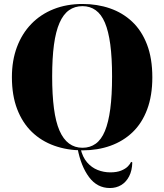

<svg xmlns="http://www.w3.org/2000/svg" viewBox="-20 -743 828 968"><path d="M371 5H386Q396 49 419 75.5Q442 102 472.5 114Q503 126 536 126Q569 126 591 117Q613 108 625 95.5Q637 83 641 73L647 76Q646 117 631 146Q616 175 591 190Q566 205 534 205Q470 205 429 150Q388 95 371 5ZM396 -723Q470 -723 534 -701Q598 -679 646 -634Q694 -589 721 -519Q748 -449 748 -353Q748 -261 722 -191.5Q696 -122 648.5 -76.5Q601 -31 536.5 -8Q472 15 396 15Q319 15 253.5 -8.5Q188 -32 140.5 -78Q93 -124 66.5 -193Q40 -262 40 -354Q40 -438 65.5 -506Q91 -574 138 -622.5Q185 -671 250.5 -697Q316 -723 396 -723ZM396 -712Q357 -712 328 -691.5Q299 -671 280 -627.5Q261 -584 252 -517Q243 -450 243 -357Q243 -265 252 -196.5Q261 -128 280 -84.5Q299 -41 328 -19.5Q357 2 396 2Q434 2 462.5 -18.5Q491 -39 509 -82.5Q527 -126 536 -194Q545 -262 545 -358Q545 -452 536 -519Q527 -586 509 -628.5Q491 -671 462.5 -691.5Q434 -712 396 -712Z"/></svg>

Font: Kalnia Thin SemiBold
Style: Regular
Weight: 600
Version: Version 1.105